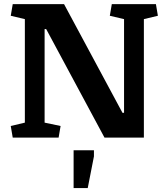

<svg xmlns="http://www.w3.org/2000/svg" viewBox="-20 -681 811 950"><path d="M103 -586.4 33.2 -603 43 -660.6H296.9L585.9 -123H593.8V-586.4L523.4 -603L533.2 -660.6H751.5L761.2 -603L691.9 -586.4V0H497.1L208.5 -537.1H200.7V-74.2L279.8 -57.6L270 0H43L33.2 -57.6L103 -74.2ZM344.2 62.5H444.8V92.8L414.1 249.5H344.2Z"/></svg>

Font: Noticia Text
Style: Bold
Weight: 700
Designer: JM Sole
Foundry: JM Sole
Version: Version 1.003